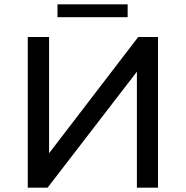

<svg xmlns="http://www.w3.org/2000/svg" viewBox="-20 -872 863 892"><path d="M109 -700V0H201L616 -539V0H714V-700H622L208 -160V-700ZM247 -852V-792H573V-852Z"/></svg>

Font: Rookery
Style: Regular
Weight: 400
Designer: Ryan Kimball / Julieta Ulanovsky
Foundry: Motorola Mobility LLC.
Version: Version 1.0